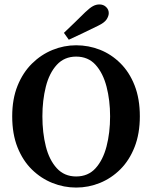

<svg xmlns="http://www.w3.org/2000/svg" viewBox="-20 -829 687 865"><path d="M323 16Q268 16 216.5 -4.5Q165 -25 124 -65Q83 -105 59 -165Q35 -225 35 -305Q35 -383 59 -442.5Q83 -502 124 -542.5Q165 -583 216.5 -604Q268 -625 323 -625Q379 -625 430 -605Q481 -585 522 -544.5Q563 -504 586.5 -444Q610 -384 610 -305Q610 -227 586.5 -167Q563 -107 522.5 -66.5Q482 -26 430.5 -5Q379 16 323 16ZM323 -34Q377 -34 410.5 -71Q444 -108 460 -169.5Q476 -231 476 -305Q476 -377 460 -438.5Q444 -500 410.5 -537Q377 -574 323 -574Q270 -574 236 -537Q202 -500 186.5 -438.5Q171 -377 171 -305Q171 -231 186.5 -169.5Q202 -108 236 -71Q270 -34 323 -34ZM268 -681Q293 -705 317 -728Q341 -751 364 -774Q385 -794 399 -801.5Q413 -809 428 -809Q446 -809 458 -797.5Q470 -786 470 -770Q470 -757 460.5 -742Q451 -727 422 -713Q389 -697 356 -681Q323 -665 290 -650Z"/></svg>

Font: Lisu Bosa ExtraBold
Style: Regular
Weight: 800
Designer: David Morse, Annie Olsen, Victor Gaultney, Frank Grießhammer (Latin)
Foundry: SIL International
Version: Version 2.000